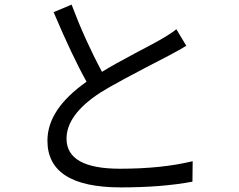

<svg xmlns="http://www.w3.org/2000/svg" viewBox="-20 -793 1040 834"><path d="M789.1 -594.2Q762.2 -577.1 713.9 -551.8Q471.2 -426.8 415 -390.1Q269 -294.9 269 -190.9Q269 -60.1 501 -60.1Q683.1 -60.1 816.9 -92.8L815.9 -3.9Q684.1 21 504.9 21Q186 21 186 -182.1Q186 -318.8 356 -438Q293 -550.8 212.9 -740.2L291 -772.9Q347.2 -623 422.9 -481Q477.1 -514.2 564 -560.1Q662.1 -611.8 675.8 -620.1Q724.1 -647.9 746.1 -666Z"/></svg>

Font: Black Ops One [rus by aLiNcE]
Style: Regular
Weight: 400
Designer: James Grieshaber
Foundry: James Grieshaber
Version: Version 1.002;May 25, 2024;FontCreator 13.0.0.2680 64-bit